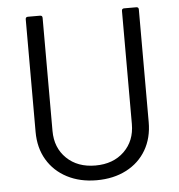

<svg xmlns="http://www.w3.org/2000/svg" viewBox="-51 -749 751 805"><g transform="rotate(-5 324.0 -346.0)"><path d="M86 -216V-690Q86 -700 96 -700H147Q157 -700 157 -690V-214Q157 -143 203 -98.5Q249 -54 324 -54Q399 -54 445 -98.5Q491 -143 491 -214V-690Q491 -700 501 -700H552Q562 -700 562 -690V-216Q562 -149 532.5 -98.5Q503 -48 449 -20Q395 8 324 8Q254 8 200 -20Q146 -48 116 -98.5Q86 -149 86 -216Z"/></g></svg>

Font: Barlow
Style: Regular
Weight: 400
Designer: Jeremy Tribby
Foundry: Tribby Type
Version: Version 1.408;December 10, 2018;FontCreator 11.5.0.2430 64-b